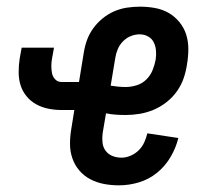

<svg xmlns="http://www.w3.org/2000/svg" viewBox="-20 -548 640 576"><path d="M337 8Q314 8 292.5 4Q271 0 251.5 -10Q232 -20 218 -36.5Q204 -53 197 -73.5Q190 -94 190 -116.5Q190 -139 194 -162L203 -218H164Q144 -218 124.5 -222Q105 -226 88 -235.5Q71 -245 59 -260Q47 -275 41.5 -293Q36 -311 36 -331.5Q36 -352 39 -372L45 -405H142L136 -372Q134 -361 134 -350Q134 -339 136 -328.5Q138 -318 145.5 -310Q153 -302 165 -302H217L231 -388Q234 -408 240.5 -426.5Q247 -445 259 -462Q271 -479 287.5 -492.5Q304 -506 322.5 -514Q341 -522 360.5 -525Q380 -528 400 -528Q423 -528 445 -524Q467 -520 485.5 -509.5Q504 -499 518 -482Q532 -465 538.5 -444.5Q545 -424 545 -401Q545 -378 541 -355Q538 -334 531 -313.5Q524 -293 511 -274.5Q498 -256 479.5 -241.5Q461 -227 440.5 -218.5Q420 -210 399 -206.5Q378 -203 357 -203Q342 -203 327.5 -204Q313 -205 298 -208L288 -149Q286 -135 287.5 -120.5Q289 -106 297 -95.5Q305 -85 317.5 -80Q330 -75 345 -75Q358 -75 372 -81Q386 -87 396.5 -97.5Q407 -108 413 -121.5Q419 -135 422 -148L515 -134Q508 -105 492 -77.5Q476 -50 451.5 -30Q427 -10 397 -1Q367 8 337 8ZM357 -287Q373 -287 389.5 -292Q406 -297 418.5 -309Q431 -321 437.5 -337Q444 -353 447 -369Q449 -382 448 -395.5Q447 -409 441.5 -420.5Q436 -432 424.5 -438.5Q413 -445 399 -445Q386 -445 373 -440Q360 -435 349.5 -424.5Q339 -414 333.5 -401Q328 -388 326 -375L312 -291Q324 -289 335 -288Q346 -287 357 -287Z"/></svg>

Font: Iosevka Semibold Extended
Style: Italic
Weight: 600
Width: 7
Italic angle: -9°
Monospace: yes
Designer: Belleve Invis
Foundry: Belleve Invis
Version: Version 32.5.0; ttfautohint (v1.8.4)